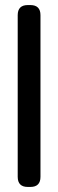

<svg xmlns="http://www.w3.org/2000/svg" viewBox="-20 -730 230 759"><path d="M90 9H100Q140 9 140 -31V-670Q140 -710 100 -710H90Q50 -710 50 -670V-31Q50 9 90 9Z"/></svg>

Font: WD-XL Lubrifont TC
Style: Regular
Weight: 400
Designer: [WD-XL Lubrifont] Copyright 2020-2022 (c) NightFurySL2001, Skr-ZERO; [ZCOOL QingKe HuangYou] Copyright 2018-2022 (c) The
Version: Version 2.001;hotconv 1.1.1;makeotfexe 2.6.0